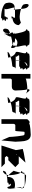

<svg xmlns="http://www.w3.org/2000/svg" viewBox="1423 -2179 574 3460"><g transform="rotate(90 1710.0 -449.0)"><path d="M33 -291C33 -201 246 -182 282 -182C360 -182 273 -188 319 -200C399 -212 298 -227 338 -244C405 -262 292 -276 319 -288C353 -296 317 -301 296 -304C316 -292 250 -244 282 -244H127C180 -244 104 -394 118 -426C108 -426 96 -425 82 -421C45 -409 16 -360 33 -291ZM57 -604C57 -574 94 -554 141 -541L135 -591C130 -623 118 -664 83 -676C67 -689 40 -664 57 -604ZM118 -426C141 -425 153 -416 156 -404L153 -432H127C122 -432 120 -430 118 -426ZM141 -541 153 -432H282C342 -432 246 -370 282 -370C360 -370 273 -376 319 -388C399 -400 428 -446 433 -494C433 -510 403 -525 390 -538C374 -537 349 -516 282 -516C265 -516 197 -522 141 -541ZM296 -304C293 -306 288 -307 282 -307C274 -307 283 -306 296 -304Z M503 -293C485 -242 505 -208 536 -220C551 -226 565 -243 576 -266C565 -269 558 -272 580 -276C584 -287 588 -299 591 -312C587 -322 583 -333 578 -344C535 -329 503 -312 503 -293ZM518 -633C549 -633 577 -507 589 -422C554 -418 578 -414 590 -409C590 -407 591 -404 591 -402C589 -401 585 -401 581 -400C556 -400 566 -373 578 -344C584 -346 589 -348 595 -350C595 -337 593 -324 591 -312C598 -292 600 -276 581 -276H580C579 -272 578 -269 576 -266C582 -264 591 -262 596 -260C605 -280 638 -315 638 -356C638 -358 639 -360 639 -362C684 -375 728 -383 747 -383C795 -383 758 -387 772 -395C764 -398 755 -400 747 -400C700 -409 796 -416 738 -422C688 -429 776 -432 718 -432H669C687 -456 711 -472 738 -475C769 -478 798 -468 818 -449C839 -475 770 -633 810 -633C852 -650 761 -665 791 -677C822 -689 722 -695 747 -695H581C606 -695 506 -689 536 -677C566 -665 475 -650 518 -633ZM589 -254C567 -251 581 -249 597 -247C594 -249 593 -252 594 -255C593 -255 591 -254 589 -254ZM594 -255C604 -257 602 -258 596 -260C595 -258 594 -257 594 -255ZM597 -247C600 -245 604 -244 612 -244C635 -244 615 -245 597 -247ZM772 -395C813 -379 845 -335 845 -386C845 -410 835 -433 818 -449C816 -447 813 -445 810 -445C767 -428 846 -413 791 -401C781 -399 775 -397 772 -395Z M915 -298ZM915 -298C929 -299 1029 -306 1019 -316C1015 -329 1012 -341 1007 -353C958 -339 918 -321 915 -298ZM927 -445C963 -432 989 -398 1007 -353C1065 -372 1132 -382 1158 -382C1204 -382 1175 -445 1221 -445H1075C1073 -437 1071 -433 1070 -445H990C1036 -445 944 -508 990 -508H1072C1074 -519 1074 -530 1077 -541V-508H1158C1221 -508 1145 -514 1202 -526C1260 -538 1175 -552 1221 -570C1267 -570 1175 -632 1221 -632C1267 -650 1169 -664 1202 -676C1236 -689 1130 -695 1158 -695H990C1018 -695 912 -689 945 -676C979 -664 882 -650 927 -632C973 -632 882 -445 927 -445ZM1069 -474C1069 -460 1069 -451 1070 -445H1075C1077 -453 1077 -464 1077 -464V-508H1072C1070 -496 1069 -485 1069 -474ZM1095 -597C1109 -630 1131 -654 1156 -654C1198 -654 1129 -635 1095 -597Z M1312 -188H1396V-344C1396 -360 1407 -375 1421 -375H1548C1583 -375 1611 -403 1611 -438C1611 -454 1605 -627 1592 -640C1590 -645 1589 -650 1588 -654H1570C1542 -654 1396 -640 1396 -622V-710H1312ZM1588 -654C1616 -653 1641 -647 1662 -632C1668 -638 1653 -638 1653 -646C1634 -660 1626 -694 1602 -694C1595 -694 1584 -678 1588 -654Z M1732 -298ZM1732 -298C1746 -299 1846 -306 1836 -316C1832 -329 1829 -341 1824 -353C1775 -339 1735 -321 1732 -298ZM1744 -445C1780 -432 1806 -398 1824 -353C1882 -372 1949 -382 1975 -382C2021 -382 1992 -445 2038 -445H1892C1890 -437 1888 -433 1887 -445H1807C1853 -445 1761 -508 1807 -508H1889C1891 -519 1891 -530 1894 -541V-508H1975C2038 -508 1962 -514 2019 -526C2077 -538 1992 -552 2038 -570C2084 -570 1992 -632 2038 -632C2084 -650 1986 -664 2019 -676C2053 -689 1947 -695 1975 -695H1807C1835 -695 1729 -689 1762 -676C1796 -664 1699 -650 1744 -632C1790 -632 1699 -445 1744 -445ZM1886 -474C1886 -460 1886 -451 1887 -445H1892C1894 -453 1894 -464 1894 -464V-508H1889C1887 -496 1886 -485 1886 -474ZM1912 -597C1926 -630 1948 -654 1973 -654C2015 -654 1946 -635 1912 -597Z M2128 -188H2212V-406C2212 -421 2225 -438 2238 -438H2339C2345 -438 2352 -607 2356 -600C2369 -608 2387 -608 2411 -600C2427 -600 2448 -372 2448 -330L2510 -187L2534 -437C2534 -454 2527 -612 2515 -624C2503 -692 2450 -716 2411 -716C2385 -716 2217 -707 2212 -689C2195 -689 2180 -704 2168 -692C2156 -680 2128 -665 2128 -648Z M2602 -188H2992L2928 -250H2817L2791 -281L2817 -312H2867L2992 -438L2928 -500H2797L2910 -621L2735 -590L2664 -572L2685 -447ZM2758 -456C2758 -456 2764 -464 2764 -464C2764 -464 2775 -456 2775 -456Z M3057 -409C3057 -409 3105 -345 3138 -314V-318C3138 -335 3131 -486 3092 -532C3077 -478 3065 -420 3057 -409ZM3066 -244C3049 -216 3061 -210 3083 -222C3102 -231 3120 -256 3130 -282C3095 -274 3066 -262 3066 -244ZM3067 -545C3076 -545 3085 -540 3092 -532C3100 -559 3108 -584 3117 -603C3100 -600 3080 -595 3085 -589C3134 -577 3044 -562 3067 -545ZM3117 -603C3136 -607 3152 -608 3129 -608H3296C3293 -608 3335 -605 3349 -599C3296 -625 3167 -632 3147 -632C3136 -632 3126 -621 3117 -603ZM3130 -282C3177 -293 3227 -295 3238 -295C3311 -295 3247 -301 3277 -313C3351 -325 3273 -340 3296 -358C3357 -358 3336 -295 3358 -295C3394 -295 3380 -381 3367 -452V-423C3345 -434 3291 -436 3251 -424C3206 -412 3169 -377 3169 -306C3169 -290 3156 -297 3138 -314C3137 -304 3134 -293 3130 -282ZM3340 -589C3335 -583 3354 -576 3367 -569V-580C3367 -587 3362 -592 3353 -597C3356 -595 3353 -592 3340 -589ZM3349 -599C3350 -598 3352 -598 3353 -597C3352 -598 3351 -598 3349 -599ZM3358 -545C3349 -545 3358 -502 3367 -452V-548ZM3367 -548C3387 -556 3380 -562 3367 -569Z"/></g></svg>

Font: bitstorm
Style: excn
Weight: 400
Version: Version 0.2